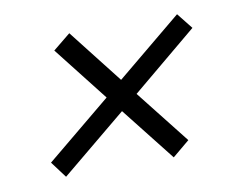

<svg xmlns="http://www.w3.org/2000/svg" viewBox="-49 -484 575 465"><g transform="rotate(-10 238.5 -251.5)"><path d="M79 -81 49 -121 209 -253 104 -387 147 -422 251 -289 412 -422 443 -383 282 -249 386 -117 344 -82 240 -214Z"/></g></svg>

Font: Saira Light
Style: Italic
Weight: 300
Italic angle: -12°
Designer: Hector Gatti with collaboration of the Omnibus-Type team
Foundry: Omnibus-Type
Version: Version 1.100; ttfautohint (v1.8.3)